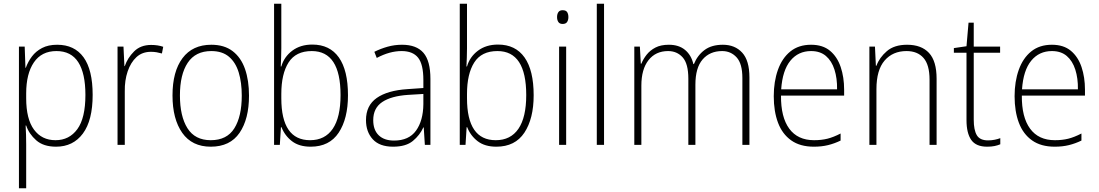

<svg xmlns="http://www.w3.org/2000/svg" viewBox="-20 -780 5917 1034"><path d="M288 -539Q381 -539 430 -471.5Q479 -404 479 -269Q479 -132 426.5 -61Q374 10 282 10Q214 10 175 -24.5Q136 -59 121 -104H118Q121 -55 121 -1V234H82V-529H113L117 -415H119Q131 -448 152 -476Q173 -504 206.5 -521.5Q240 -539 288 -539ZM284 -505Q204 -505 162.5 -444Q121 -383 121 -277V-251Q121 -139 163 -82Q205 -25 279 -25Q353 -25 396.5 -84.5Q440 -144 440 -269Q440 -385 401.5 -445Q363 -505 284 -505Z M794 -538Q830 -538 859 -528L852 -492Q838 -496 823.5 -498.5Q809 -501 793 -501Q746 -501 715 -472.5Q684 -444 667.5 -395.5Q651 -347 652 -288V0H613V-529H645L650 -424H652Q667 -468 702 -503Q737 -538 794 -538Z M1321 -265Q1321 -139 1270 -64.5Q1219 10 1115 10Q1014 10 961.5 -64.5Q909 -139 909 -266Q909 -395 963 -467Q1017 -539 1118 -539Q1188 -539 1233 -504.5Q1278 -470 1299.5 -408.5Q1321 -347 1321 -265ZM949 -266Q949 -154 989.5 -89.5Q1030 -25 1115 -25Q1202 -25 1242 -89Q1282 -153 1282 -265Q1282 -336 1265.5 -390Q1249 -444 1213 -474.5Q1177 -505 1118 -505Q1033 -505 991 -442Q949 -379 949 -266Z M1495 -520Q1495 -497 1494 -469.5Q1493 -442 1492 -422H1495Q1510 -474 1554 -507Q1598 -540 1662 -540Q1756 -540 1805 -470.5Q1854 -401 1854 -267Q1854 -141 1804 -65.5Q1754 10 1653 10Q1591 10 1552.5 -19.5Q1514 -49 1496 -95H1493L1487 0H1456V-760H1495ZM1659 -505Q1573 -505 1534 -443.5Q1495 -382 1495 -274V-251Q1495 -25 1650 -25Q1730 -25 1772 -86.5Q1814 -148 1814 -268Q1814 -505 1659 -505Z M2145 -539Q2223 -539 2260.5 -495.5Q2298 -452 2298 -355V0H2268L2262 -94H2260Q2241 -52 2203.5 -21Q2166 10 2097 10Q2024 10 1987.5 -30Q1951 -70 1951 -133Q1951 -212 2009 -252.5Q2067 -293 2174 -300L2260 -306V-349Q2260 -434 2231.5 -469.5Q2203 -505 2143 -505Q2111 -505 2078 -496Q2045 -487 2009 -468L1996 -501Q2030 -518 2067.5 -528.5Q2105 -539 2145 -539ZM2177 -269Q2087 -263 2038.5 -230.5Q1990 -198 1990 -133Q1990 -80 2019.5 -51.5Q2049 -23 2102 -23Q2182 -23 2220.5 -76.5Q2259 -130 2260 -219V-274Z M2495 -520Q2495 -497 2494 -469.5Q2493 -442 2492 -422H2495Q2510 -474 2554 -507Q2598 -540 2662 -540Q2756 -540 2805 -470.5Q2854 -401 2854 -267Q2854 -141 2804 -65.5Q2754 10 2653 10Q2591 10 2552.5 -19.5Q2514 -49 2496 -95H2493L2487 0H2456V-760H2495ZM2659 -505Q2573 -505 2534 -443.5Q2495 -382 2495 -274V-251Q2495 -25 2650 -25Q2730 -25 2772 -86.5Q2814 -148 2814 -268Q2814 -505 2659 -505Z M3010 -725Q3028 -725 3034.5 -714.5Q3041 -704 3041 -688Q3041 -672 3034 -661.5Q3027 -651 3010 -651Q2994 -651 2987 -661.5Q2980 -672 2980 -688Q2980 -704 2987 -714.5Q2994 -725 3010 -725ZM3029 -529V0H2991V-529Z M3233 0H3194V-760H3233Z M3873 -539Q3938 -539 3977 -496.5Q4016 -454 4016 -363V0H3978V-360Q3978 -437 3947 -471Q3916 -505 3869 -505Q3803 -505 3764 -460Q3725 -415 3725 -324V0H3687V-356Q3687 -437 3656.5 -471Q3626 -505 3578 -505Q3511 -505 3472.5 -456Q3434 -407 3434 -319V0H3396V-529H3426L3431 -437H3434Q3444 -462 3462.5 -485.5Q3481 -509 3510 -524Q3539 -539 3582 -539Q3636 -539 3669.5 -511Q3703 -483 3714 -435H3717Q3736 -482 3774 -510.5Q3812 -539 3873 -539Z M4348 -539Q4411 -539 4450 -506.5Q4489 -474 4507.5 -419Q4526 -364 4526 -297V-265H4186Q4185 -149 4230.5 -87Q4276 -25 4364 -25Q4404 -25 4436 -33Q4468 -41 4507 -61V-23Q4474 -7 4439.5 1.5Q4405 10 4363 10Q4289 10 4241 -24Q4193 -58 4170 -119Q4147 -180 4147 -262Q4147 -341 4169.5 -404Q4192 -467 4236.5 -503Q4281 -539 4348 -539ZM4348 -505Q4279 -505 4236.5 -453Q4194 -401 4187 -299H4488Q4489 -358 4474 -405Q4459 -452 4428 -478.5Q4397 -505 4348 -505Z M4865 -539Q4942 -539 4983 -495Q5024 -451 5024 -356V0H4986V-351Q4986 -431 4953.5 -468Q4921 -505 4862 -505Q4788 -505 4744 -454Q4700 -403 4700 -300V0H4662V-529H4692L4697 -426H4700Q4716 -470 4756 -504.5Q4796 -539 4865 -539Z M5301 -24Q5320 -24 5337 -27.5Q5354 -31 5367 -36V-3Q5353 3 5336 6.5Q5319 10 5296 10Q5236 10 5210.5 -26.5Q5185 -63 5185 -133V-496H5117V-521L5185 -531L5196 -658H5224V-529H5366V-496H5224V-135Q5224 -80 5240.5 -52Q5257 -24 5301 -24Z M5645 -539Q5708 -539 5747 -506.5Q5786 -474 5804.5 -419Q5823 -364 5823 -297V-265H5483Q5482 -149 5527.5 -87Q5573 -25 5661 -25Q5701 -25 5733 -33Q5765 -41 5804 -61V-23Q5771 -7 5736.5 1.5Q5702 10 5660 10Q5586 10 5538 -24Q5490 -58 5467 -119Q5444 -180 5444 -262Q5444 -341 5466.5 -404Q5489 -467 5533.5 -503Q5578 -539 5645 -539ZM5645 -505Q5576 -505 5533.5 -453Q5491 -401 5484 -299H5785Q5786 -358 5771 -405Q5756 -452 5725 -478.5Q5694 -505 5645 -505Z"/></svg>

Font: Noto Sans Tamil SemiCondensed ExtraLight
Style: Regular
Weight: 200
Width: 4
Designer: Jelle Bosma - Monotype Design Team
Foundry: Monotype Imaging Inc.
Version: Version 2.004; ttfautohint (v1.8.4.7-5d5b)